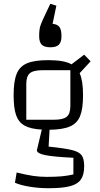

<svg xmlns="http://www.w3.org/2000/svg" viewBox="-20 -833 531 1015"><path d="M425 46Q425 91 407.5 116Q390 141 349.5 151.5Q309 162 237 162Q185 162 136.5 154Q88 146 59 133L68 79Q122 92 156 97Q190 102 226 102Q274 102 306.5 99Q339 96 368 89V1Q263 -4 219 -13Q175 -22 175 -39L201 -148Q142 -151 110 -169Q78 -187 65 -224.5Q52 -262 52 -330Q52 -403 68 -442.5Q84 -482 123 -498.5Q162 -515 235 -515Q320 -515 358 -493L425 -544L459 -509L401 -446Q419 -407 419 -330Q419 -258 403.5 -219.5Q388 -181 350 -164.5Q312 -148 242 -147L237 -58Q324 -49 361.5 -39.5Q399 -30 412 -11.5Q425 7 425 46ZM119 -200H265Q314 -200 333 -216Q352 -232 352 -273V-462H207Q157 -462 138 -446Q119 -430 119 -389ZM278 -803 258 -707Q283 -705 294 -690.5Q305 -676 305 -642Q305 -610 291 -596.5Q277 -583 246 -583Q215 -583 201 -596.5Q187 -610 187 -642Q187 -678 194 -698.5Q201 -719 219 -756L246 -813Z"/></svg>

Font: Changa ExtraLight
Style: Regular
Weight: 275
Designer: Eduardo Rodriguez Tunni
Foundry: Eduardo Rodriguez Tunni
Version: Version 2.002; ttfautohint (v1.5) -l 8 -r 50 -G 200 -x 14 -H